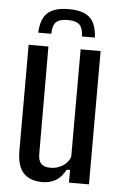

<svg xmlns="http://www.w3.org/2000/svg" viewBox="-55 -814 539 861"><g transform="rotate(5 214.5 -383.5)"><path d="M169 8Q113 8 83.5 -23Q54 -54 54 -125V-600H143L144 -117Q144 -87 157 -73Q170 -59 200 -59Q228 -59 253 -74Q278 -89 288 -116V-600H378V0H288V-57H273Q255 -23 229 -7.5Q203 8 169 8ZM92 -658H151Q151 -695 166.5 -710.5Q182 -726 220 -726Q257 -726 272.5 -710.5Q288 -695 289 -658H347Q344 -721 314 -748Q284 -775 220 -775Q155 -775 125 -748Q95 -721 92 -658Z"/></g></svg>

Font: Big Shoulders Text Medium
Style: Regular
Weight: 500
Designer: Patric King
Foundry: XO Type Co
Version: Version 1.000; ttfautohint (v1.8.2)